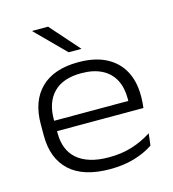

<svg xmlns="http://www.w3.org/2000/svg" viewBox="-105 -775 788 875"><g transform="rotate(-15 289.0 -338.0)"><path d="M308 12.5Q182.5 12.5 118.5 -46.2Q54.5 -105 54.5 -213V-267Q54.5 -376 115.5 -436Q176.5 -496 292 -496Q370 -496 422.8 -468.8Q475.5 -441.5 502.2 -392.2Q529 -343 529 -275.5V-265.5Q529 -254 528 -241.8Q527 -229.5 525.5 -217.5H466Q467 -233.5 467.2 -248.8Q467.5 -264 467.5 -277.5Q467.5 -329.5 447.8 -366.8Q428 -404 388.8 -424Q349.5 -444 292 -444Q206 -444 161.8 -399.2Q117.5 -354.5 117.5 -273.5V-246.5L118 -238.5V-207Q118 -169 129.8 -138.5Q141.5 -108 166 -86.2Q190.5 -64.5 228 -52.8Q265.5 -41 317 -41Q375.5 -41 425 -56.2Q474.5 -71.5 519 -100L512 -43.5Q473 -17.5 422 -2.5Q371 12.5 308 12.5ZM85.5 -217.5V-266.5H511.5V-217.5ZM201.5 -688 321.5 -552.5V-551H262L127.5 -686V-688Z"/></g></svg>

Font: Anek Gujarati SemiExpanded Light
Style: Regular
Weight: 300
Width: 6
Designer: Mrunmayee Ghaisas (Gujarati), Yesha Goshar (Latin)
Foundry: Ek Type
Version: Version 1.003